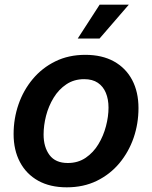

<svg xmlns="http://www.w3.org/2000/svg" viewBox="-20 -782 644 813"><path d="M262.7 11.2Q191.9 11.2 141.6 -16.8Q91.3 -44.9 64.5 -95.7Q37.6 -146.5 37.6 -214.4Q37.6 -279.8 58.3 -339.8Q79.1 -399.9 118.7 -447.3Q158.2 -494.6 214.4 -522.2Q270.5 -549.8 341.3 -549.8Q412.1 -549.8 462.4 -522Q512.7 -494.1 539.6 -443.4Q566.4 -392.6 566.4 -324.2Q566.4 -258.3 545.7 -198.2Q524.9 -138.2 485.4 -90.8Q445.8 -43.5 389.6 -16.1Q333.5 11.2 262.7 11.2ZM267.1 -91.8Q310.5 -91.8 343 -114Q375.5 -136.2 396.7 -171.4Q418 -206.5 428.7 -247.6Q439.5 -288.6 439.5 -326.2Q439.5 -361.8 428.2 -388.9Q417 -416 394.3 -431.4Q371.6 -446.8 336.4 -446.8Q293.5 -446.8 261 -425Q228.5 -403.3 207 -367.9Q185.5 -332.5 175 -291.7Q164.6 -251 164.6 -212.4Q164.6 -159.2 189.7 -125.5Q214.8 -91.8 267.1 -91.8ZM309.1 -618.7 401.9 -762.2H525.4L401.4 -618.7Z"/></svg>

Font: Inter 16pt SemiBold
Style: Italic
Weight: 600
Italic angle: -9.3988°
Version: Version 4.001;git-66647c0bb